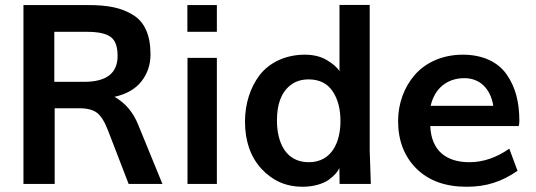

<svg xmlns="http://www.w3.org/2000/svg" viewBox="-20 -731 2131 763"><path d="M195.8 -604.5H327.6C370.1 -604.5 400.9 -597.7 419.4 -584.5C438 -571.3 447.3 -546.4 447.3 -508.8C447.3 -439.9 402.8 -405.8 314.5 -405.8H195.8ZM197.3 0V-300.8H295.4C327.1 -300.8 350.6 -294.4 366.2 -282.2C381.8 -270 396.5 -246.1 409.7 -211.4L491.2 0H625.5L529.3 -234.9C509.3 -285.2 477.5 -322.3 435.1 -346.2C482.9 -356.9 518.6 -377.4 542.5 -408.2C566.4 -439 578.1 -474.6 578.1 -514.6C578.1 -591.3 554.7 -644 508.3 -671.9C461.9 -700.7 407.7 -710.9 329.6 -710.9H73.2V0Z M841.8 -604.5V-710.9H724.6V-604.5ZM841.8 0V-501H725.1V0Z M1207 -86.4C1115.2 -86.4 1080.6 -165.5 1080.6 -252C1080.6 -314 1095.7 -361.8 1134.3 -392.6C1153.8 -407.7 1177.7 -415.5 1206.1 -415.5C1248.5 -415.5 1280.3 -399.9 1301.3 -369.1C1322.3 -338.4 1333 -298.8 1333 -250C1333 -166 1298.3 -86.4 1207 -86.4ZM1182.1 11.2C1225.6 11.2 1263.7 -0.5 1286.6 -16.6C1309.6 -33.7 1322.8 -48.8 1328.6 -64L1329.6 0H1453.6C1450.7 -87.4 1449.2 -131.8 1449.2 -133.8V-711.4H1329.1V-448.2C1319.8 -463.4 1302.7 -478 1278.8 -492.2C1254.9 -506.3 1226.1 -513.7 1191.4 -513.7C1114.7 -513.7 1050.8 -482.4 1012.2 -433.1C974.6 -383.8 953.6 -318.8 953.6 -248C953.6 -170.4 975.6 -107.4 1019 -60.1C1063 -12.7 1117.2 11.2 1182.1 11.2Z M1691.4 -310.5C1707 -378.9 1755.9 -420.4 1825.7 -420.4C1884.8 -420.4 1928.7 -381.3 1940.4 -310.5ZM1834.5 11.2C1912.6 11.2 1973.6 -8.8 2036.6 -52.2L2003.9 -140.1C1952.6 -104.5 1899.9 -86.4 1845.7 -86.4C1753.4 -86.4 1693.8 -132.3 1689.9 -230H2041.5C2043 -234.9 2043.9 -242.2 2043.9 -251.5C2043.9 -325.7 2027.8 -386.7 1993.2 -435.5C1958.5 -484.9 1898.4 -513.7 1818.8 -513.7C1739.3 -513.7 1671.9 -482.9 1628.9 -434.1C1586.4 -385.3 1562 -320.3 1562 -250C1562 -172.4 1586.4 -109.4 1634.8 -61C1683.6 -12.7 1750 11.2 1834.5 11.2Z"/></svg>

Font: Ride
Style: Bold
Weight: 700
Version: Version 3.000